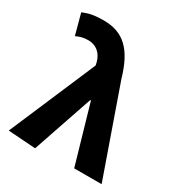

<svg xmlns="http://www.w3.org/2000/svg" viewBox="-171 -830 895 958"><g transform="rotate(30 276.0 -351.0)"><path d="M13 0 171 11 289 -335H293L390 0H548L371 -504C329 -649 265 -713 150 -713C91 -713 63 -705 31 -692L63 -573C85 -583 103 -589 133 -589C175 -589 211 -563 223 -512L226 -498Z"/></g></svg>

Font: Cambridge Sans Bold
Style: Regular
Weight: 700
Version: Version 2.020;PS 002.020;hotconv 1.0.88;makeotf.lib2.5.64775